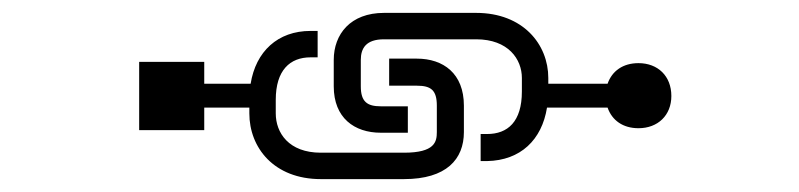

<svg xmlns="http://www.w3.org/2000/svg" viewBox="-20 -538 1240 298"><path d="M736 -288C788 -289 821 -321 829 -371H923C930 -351 947 -339 971 -339C1001 -339 1022 -359 1022 -389C1022 -420 1001 -440 971 -440C947 -440 930 -428 923 -408H831V-417C831 -469 792 -518 719 -518H576C524 -518 498 -485 498 -445V-404C498 -355 530 -332 571 -332H613V-373H571C550 -373 540 -380 540 -404V-445C540 -463 548 -477 576 -477H719C769 -477 790 -446 790 -417V-396C790 -349 768 -330 736 -330H726V-288ZM462 -490C411 -490 377 -458 369 -408H297V-442H196V-336H297V-371H367V-362C367 -309 405 -260 478 -260H607C673 -260 700 -291 700 -333V-374C700 -424 668 -447 627 -447H584V-405H627C649 -405 658 -398 658 -374V-333C658 -318 655 -301 607 -301H478C428 -301 408 -332 408 -362V-383C408 -429 430 -449 462 -449H473V-490Z"/></svg>

Font: CryptoKit_GRILLE 1.4
Style: Regular
Weight: 400
Monospace: yes
Designer: Oceane Juvin
Foundry: http://www.head-geneve.ch
Version: Version 1.004